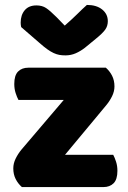

<svg xmlns="http://www.w3.org/2000/svg" viewBox="-20 -760 521 780"><path d="M69 0Q53 -14 43.5 -33Q34 -52 34 -76Q34 -96 43.5 -115.5Q53 -135 67 -152L239 -354H55Q49 -365 43.5 -382Q38 -399 38 -419Q38 -454 53.5 -469.5Q69 -485 95 -485H410Q426 -471 435.5 -452Q445 -433 445 -409Q445 -389 435.5 -369.5Q426 -350 412 -333L244 -131H440Q446 -120 451.5 -103Q457 -86 457 -66Q457 -31 441.5 -15.5Q426 0 400 0ZM243 -656Q276 -685 295 -704Q314 -723 333 -740Q372 -740 395 -721.5Q418 -703 418 -674Q418 -654 407 -639Q396 -624 370 -603L325 -566Q307 -552 287.5 -543.5Q268 -535 246 -535Q232 -535 221 -537Q210 -539 198 -544.5Q186 -550 172 -560Q158 -570 140 -586L66 -650Q65 -655 64.5 -659Q64 -663 64 -668Q64 -699 80.5 -718.5Q97 -738 128 -738Q151 -738 167 -727.5Q183 -717 209 -691Z"/></svg>

Font: Baloo Paaji
Style: Regular
Weight: 400
Designer: Shuchita Grover and Ek Type
Foundry: Ek Type
Version: Version 1.443;PS 1.000;hotconv 16.6.51;makeotf.lib2.5.65220;